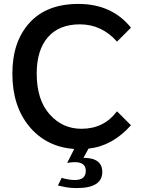

<svg xmlns="http://www.w3.org/2000/svg" viewBox="-20 -740 724 978"><path d="M294 166Q310 171 328.5 174Q347 177 361 177Q417 177 417 130Q417 86 361 86Q351 86 342 87Q333 88 322 90L358 19Q215 8 129 -96Q43 -200 43 -365Q43 -528 130.5 -624Q218 -720 379 -720Q550 -720 647 -599L576 -528Q498 -616 387 -616Q281 -616 224 -550.5Q167 -485 167 -365Q167 -232 232.5 -158Q298 -84 395 -84Q509 -84 576 -173L647 -102Q553 4 431 17L405 64Q501 64 501 136Q501 218 371 218Q340 218 317.5 214Q295 210 275 205Z"/></svg>

Font: Moderustic Med
Style: Regular
Weight: 500
Designer: Tural Alisoy
Foundry: TAFT Foundry
Version: Version 2.110